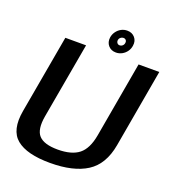

<svg xmlns="http://www.w3.org/2000/svg" viewBox="-148 -944 960 1062"><g transform="rotate(20 332.0 -413.0)"><path d="M267 4.5Q404 4.5 482.8 -45.8Q561.5 -96 582.5 -214.5L663.5 -675H541.5L463 -229Q448.5 -147 405.8 -113.2Q363 -79.5 281.5 -79.5Q201 -79.5 170 -113.2Q139 -147 153.5 -229L232.5 -675H110.5L29 -214.5Q8 -96 69 -45.8Q130 4.5 267 4.5ZM400.5 -694Q419.5 -694 436 -703Q452.5 -712 463.5 -727.5Q474.5 -743 477 -762Q481.5 -790.5 464.8 -810Q448 -829.5 419.5 -829.5Q400 -829.5 383.8 -820.5Q367.5 -811.5 356.5 -796.2Q345.5 -781 342.5 -762Q338.5 -733 355.2 -713.5Q372 -694 400.5 -694ZM406.5 -738.5Q397.5 -738.5 392 -745.2Q386.5 -752 387.5 -762Q389 -772 396.5 -778.2Q404 -784.5 413 -784.5Q422.5 -784.5 428 -778.2Q433.5 -772 432 -762Q431 -752 423.5 -745.2Q416 -738.5 406.5 -738.5Z"/></g></svg>

Font: Anybody UltraCondensed Thin Medium
Style: Italic
Weight: 500
Italic angle: -10°
Version: Version 1.111